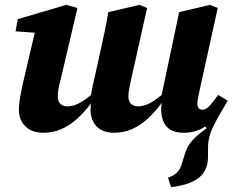

<svg xmlns="http://www.w3.org/2000/svg" viewBox="-20 -532 962 791"><path d="M685 239 672 200Q694 193 708.5 179.5Q723 166 729 143L737 117Q742 100 747.5 85.5Q753 71 763 58Q773 45 789 30Q805 15 831 -3L814 -28L889 -113L918 -117Q899 -85 884.5 -59.5Q870 -34 859 -12Q848 10 842.5 31.5Q837 53 837 78V116Q836 171 799 200.5Q762 230 685 239ZM158 15Q127 15 104.5 3Q82 -9 70 -30Q58 -51 58 -78Q58 -105 63 -132Q68 -159 73 -183L130 -426L181 -393L44 -403L53 -453L253 -512L299 -499L230 -205Q224 -183 221 -166.5Q218 -150 218 -135Q218 -115 228.5 -104.5Q239 -94 256 -94Q274 -94 291.5 -100.5Q309 -107 330 -121.5Q351 -136 377 -159L383 -110H358Q329 -71 298 -43Q267 -15 232.5 0Q198 15 158 15ZM450 15Q418 15 396.5 3Q375 -9 364 -31Q353 -53 353 -81Q353 -90 354 -99Q355 -108 357 -116H352Q353 -132 356 -147Q359 -162 362 -178L397 -336Q405 -372 412.5 -408.5Q420 -445 426 -482L555 -512L586 -499L518 -195Q516 -185 514 -175Q512 -165 510.5 -155Q509 -145 509 -135Q509 -115 519.5 -104.5Q530 -94 548 -94Q565 -94 582.5 -100.5Q600 -107 620 -121Q640 -135 664 -156L673 -110H648Q619 -71 588.5 -43Q558 -15 523.5 0Q489 15 450 15ZM736 15Q690 15 667 -10Q644 -35 644 -83Q644 -92 645.5 -102Q647 -112 649 -121L642 -122L687 -335Q695 -372 702.5 -408Q710 -444 718 -482L845 -512L877 -499L803 -163Q799 -145 796 -129.5Q793 -114 793 -104Q793 -93 798.5 -86.5Q804 -80 814 -80Q828 -80 842 -94.5Q856 -109 879 -141L918 -117Q899 -83 873 -53Q847 -23 814 -4Q781 15 736 15Z"/></svg>

Font: Source Serif 4
Style: Bold Italic
Weight: 700
Italic angle: -12°
Designer: Frank Grießhammer
Foundry: Adobe Systems Incorporated
Version: Version 4.004;hotconv 1.0.116;makeotfexe 2.5.65601